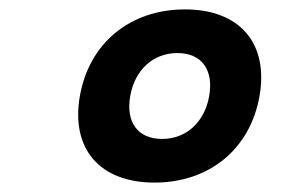

<svg xmlns="http://www.w3.org/2000/svg" viewBox="-20 -723 626 406"><path d="M306.6 -336.9C422.9 -336.9 509.3 -408.2 528.8 -520C548.3 -631.8 486.8 -703.1 371.1 -703.1C254.9 -703.1 168.5 -631.8 148.9 -520C129.4 -408.2 190.9 -336.9 306.6 -336.9ZM322.8 -429.2C271.5 -429.2 245.6 -464.4 255.4 -520C265.1 -575.7 304.2 -610.8 355 -610.8C406.2 -610.8 432.1 -575.7 422.4 -520C412.6 -464.4 373.5 -429.2 322.8 -429.2Z"/></svg>

Font: Cascadia Mono SemiBold
Style: Italic
Weight: 600
Italic angle: -10°
Monospace: yes
Designer: Aaron Bell
Foundry: Saja Typeworks
Version: Version 2404.023